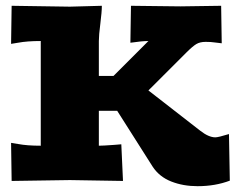

<svg xmlns="http://www.w3.org/2000/svg" viewBox="-20 -621 830 660"><path d="M330.1 -601.1Q330.1 -580.6 325 -540.3Q319.8 -500 319.8 -480V-359.9H370.1L490.2 -480Q468.3 -480 428.2 -474.1L430.2 -601.1L600.1 -599.1L740.2 -601.1L742.2 -472.2L717.8 -475.1Q705.6 -477.1 687 -477.1Q667.5 -477.1 654.8 -469.5Q642.1 -461.9 620.1 -439.9L490.2 -310.1L668 -171.9Q697.3 -148.9 720.2 -148.9Q730.5 -148.9 767.1 -160.2L770 0Q719.7 19 659.2 19Q609.4 19 568.6 2.9Q527.8 -13.2 504.9 -47.9L382.8 -240.2H319.8V-120.1Q333 -120.1 373 -123L397 -125L402.8 1L220.2 -2L20 1L18.1 -129.9L42 -126Q73.2 -120.1 120.1 -120.1V-480Q73.2 -480 42 -474.1L18.1 -470.2L20 -601.1L220.2 -598.1Z"/></svg>

Font: Zantroke
Style: Regular
Weight: 500
Foundry: gluk
Version: Version 0.36